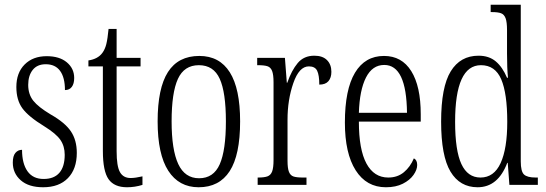

<svg xmlns="http://www.w3.org/2000/svg" viewBox="-20 -780 2303 810"><path d="M34 -94Q34 -122 45 -135Q56 -148 73 -148Q73 -90 96 -57.5Q119 -25 164 -25Q208 -25 230.5 -51Q253 -77 253 -127Q253 -163 235 -189.5Q217 -216 167 -247Q100 -288 74.5 -323Q49 -358 49 -413Q49 -473 84 -508Q119 -543 177 -543Q231 -543 262 -517Q293 -491 293 -451Q293 -427 283 -413.5Q273 -400 254 -400Q254 -453 233.5 -481Q213 -509 173 -509Q137 -509 118 -485Q99 -461 99 -422Q99 -382 120.5 -355Q142 -328 194 -297Q254 -263 279 -226Q304 -189 304 -135Q304 -67 266.5 -28.5Q229 10 162 10Q101 10 67.5 -19.5Q34 -49 34 -94Z M414 -143V-500H353V-525Q393 -531 412 -557Q423 -572 428.5 -594Q434 -616 438 -658H472V-536H573V-500H472V-142Q472 -79 486 -54Q500 -29 531 -29Q551 -29 581 -36V0Q549 10 516 10Q462 10 438 -24Q414 -58 414 -143Z M645 -268Q645 -408 688.5 -476Q732 -544 821 -544Q906 -544 949.5 -475Q993 -406 993 -268Q993 -126 949 -58Q905 10 818 10Q735 10 690 -59.5Q645 -129 645 -268ZM933 -268Q933 -390 907 -447.5Q881 -505 819 -505Q757 -505 730.5 -447Q704 -389 704 -268Q704 -148 732 -88Q760 -28 820 -28Q881 -28 907 -87Q933 -146 933 -268Z M1067 -31H1069Q1095 -31 1108.5 -36Q1122 -41 1128 -56.5Q1134 -72 1134 -105V-433Q1134 -465 1128 -480.5Q1122 -496 1108.5 -500.5Q1095 -505 1068 -505H1065V-536H1182L1190 -431H1192Q1210 -483 1236 -514Q1262 -545 1306 -545Q1341 -545 1359.5 -526.5Q1378 -508 1378 -477Q1378 -452 1365.5 -437.5Q1353 -423 1327 -423Q1327 -463 1318 -481.5Q1309 -500 1283 -500Q1242 -500 1217.5 -429.5Q1193 -359 1193 -275V-102Q1193 -70 1199 -55Q1205 -40 1218 -35.5Q1231 -31 1258 -31H1273V0H1067Z M1435 -263Q1435 -402 1477.5 -473Q1520 -544 1600 -544Q1675 -544 1715 -480Q1755 -416 1755 -298V-267H1494Q1494 -149 1526 -90Q1558 -31 1618 -31Q1657 -31 1684 -53.5Q1711 -76 1726 -112Q1740 -105 1740 -84Q1740 -64 1724.5 -42Q1709 -20 1679.5 -5Q1650 10 1608 10Q1526 10 1480.5 -61.5Q1435 -133 1435 -263ZM1697 -304Q1695 -506 1601 -506Q1551 -506 1524 -453Q1497 -400 1494 -304Z M1841 -267Q1841 -413 1881.5 -479Q1922 -545 1999 -545Q2043 -545 2071.5 -521Q2100 -497 2119 -452H2123Q2119 -493 2119 -554V-653Q2119 -687 2113 -703Q2107 -719 2094 -724Q2081 -729 2056 -729H2050V-760H2177V-99Q2177 -57 2190.5 -44Q2204 -31 2240 -31H2249V0H2129L2122 -93H2120Q2081 10 1995 10Q1920 10 1880.5 -56Q1841 -122 1841 -267ZM2120 -266Q2120 -386 2094.5 -445.5Q2069 -505 2009 -505Q1900 -505 1900 -266Q1900 -145 1926.5 -88Q1953 -31 2007 -31Q2064 -31 2092 -92Q2120 -153 2120 -266Z"/></svg>

Font: Noto Serif CondLight
Style: Regular
Weight: 300
Width: 3
Designer: Monotype Design Team
Foundry: Monotype Imaging Inc.
Version: Version 1.001